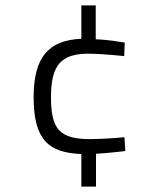

<svg xmlns="http://www.w3.org/2000/svg" viewBox="-20 -606 600 708"><path d="M334 82V-39C376 -41 442 -49 442 -49L439 -100C439 -100 366 -93 313 -93C199 -93 168 -130 168 -248C168 -363 203 -408 305 -408C358 -408 438 -399 438 -399L440 -449C440 -449 377 -460 333 -461V-586H280V-463C160 -458 104 -396 104 -248C104 -89 160 -43 280 -38V82Z"/></svg>

Font: RazerF5 Light
Style: Regular
Weight: 300
Foundry: Razer Inc.
Version: Version 2